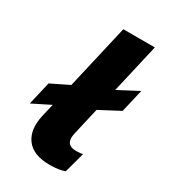

<svg xmlns="http://www.w3.org/2000/svg" viewBox="-178 -800 792 897"><g transform="rotate(30 217.5 -351.5)"><path d="M13 -193 42 -318 138 -365 218 -712H388L327 -447L435 -504L406 -380L298 -323L264 -175Q249 -109 311 -109Q335 -109 347 -113L317 -3Q287 9 236 9Q147 9 110.5 -40.5Q74 -90 93 -173L109 -241Z"/></g></svg>

Font: Work Sans
Style: Bold Italic
Weight: 700
Italic angle: -13°
Designer: Wei Huang
Foundry: Wei Huang
Version: Version 2.010; ttfautohint (v1.8.3)